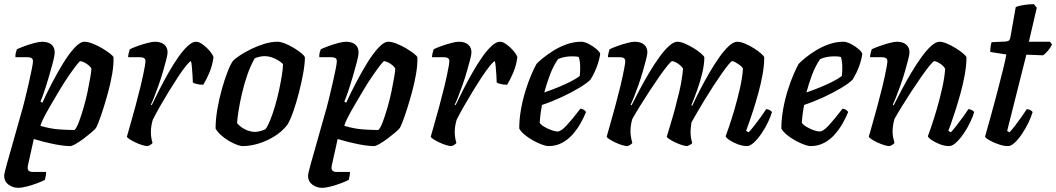

<svg xmlns="http://www.w3.org/2000/svg" viewBox="-25 -700 5061 920"><path d="M62 200Q36 200 15.5 184.5Q-5 169 -5 143Q-5 132 7 89Q19 46 37 -17Q55 -80 74 -148Q84 -181 94 -222Q104 -263 113 -302Q122 -341 127.5 -369.5Q133 -398 133 -406Q133 -418 125.5 -422Q118 -426 104 -426H49Q48 -437 51 -448.5Q54 -460 56 -464Q71 -471 94 -479.5Q117 -488 140.5 -494Q164 -500 177 -500Q205 -500 221 -487Q237 -474 237 -449Q237 -433 228.5 -401Q220 -369 209 -331.5Q198 -294 187 -261.5Q176 -229 169 -213L178 -208Q198 -252 224 -302Q250 -352 278 -397.5Q306 -443 332.5 -471.5Q359 -500 380 -500Q396 -500 419 -491Q442 -482 464 -469Q486 -456 502 -443.5Q518 -431 519 -425Q520 -389 512.5 -345.5Q505 -302 493 -258Q481 -214 469 -176.5Q457 -139 447.5 -115Q438 -91 435 -87Q429 -79 412.5 -65Q396 -51 376 -36Q356 -21 338 -10.5Q320 0 311 0Q280 0 231 -10Q182 -20 137 -34L109 92Q105 110 111.5 117Q118 124 133 124H196Q196 134 194 144.5Q192 155 190 162Q177 169 153 178Q129 187 104 193.5Q79 200 62 200ZM332 -77Q343 -88 354 -118Q365 -148 376 -186Q387 -224 395 -262.5Q403 -301 408 -331Q413 -361 413 -372Q408 -381 397.5 -389Q387 -397 376.5 -402Q366 -407 360 -407Q356 -407 341 -387.5Q326 -368 304.5 -337Q283 -306 261 -269Q239 -232 218.5 -197Q198 -162 184.5 -135.5Q171 -109 169 -97Q216 -83 257.5 -80Q299 -77 332 -77Z M682 0Q672 0 656 -5Q640 -10 624 -17.5Q608 -25 596.5 -32.5Q585 -40 583 -45Q589 -67 600 -105Q611 -143 624 -191Q637 -239 649 -288Q655 -314 660.5 -339Q666 -364 669 -382Q672 -400 672 -406Q672 -418 664.5 -422Q657 -426 642 -426H589Q589 -435 592 -446Q595 -457 597 -464Q611 -471 634.5 -479.5Q658 -488 681.5 -494Q705 -500 718 -500Q746 -500 762 -486.5Q778 -473 778 -449Q778 -439 771.5 -413.5Q765 -388 755.5 -355.5Q746 -323 734.5 -290.5Q723 -258 713 -233Q703 -208 698 -199L702 -196Q718 -230 739 -271Q760 -312 783 -352.5Q806 -393 829.5 -426.5Q853 -460 875 -480Q897 -500 914 -500Q927 -500 940.5 -491Q954 -482 967 -469.5Q980 -457 988.5 -444.5Q997 -432 998 -426Q993 -387 978.5 -352.5Q964 -318 949 -294Q931 -294 917.5 -297.5Q904 -301 899 -305Q899 -319 897.5 -339Q896 -359 894.5 -378.5Q893 -398 890 -407Q884 -406 867.5 -386Q851 -366 829.5 -333.5Q808 -301 785 -263.5Q762 -226 741.5 -190Q721 -154 707 -126Q703 -112 700.5 -97.5Q698 -83 698 -68Q698 -54 700 -40.5Q702 -27 706 -15Q703 -11 696.5 -6.5Q690 -2 682 0Z M1138 0Q1127 0 1108.5 -7Q1090 -14 1070 -26Q1050 -38 1033.5 -53Q1017 -68 1008 -84Q1008 -128 1016.5 -177Q1025 -226 1038 -272.5Q1051 -319 1065 -355Q1079 -391 1091 -408Q1101 -419 1124.5 -434.5Q1148 -450 1178.5 -465Q1209 -480 1242 -490Q1275 -500 1305 -500Q1319 -500 1339.5 -492Q1360 -484 1381 -471.5Q1402 -459 1417.5 -446.5Q1433 -434 1436 -425Q1436 -395 1428 -350Q1420 -305 1407.5 -256.5Q1395 -208 1380.5 -166.5Q1366 -125 1352 -102Q1326 -69 1289.5 -46.5Q1253 -24 1213.5 -12Q1174 0 1138 0ZM1197 -68Q1204 -68 1212 -69.5Q1220 -71 1229.5 -74Q1239 -77 1247 -81Q1258 -95 1270 -125Q1282 -155 1293 -192.5Q1304 -230 1312.5 -269.5Q1321 -309 1326 -341.5Q1331 -374 1331 -393Q1320 -404 1306 -412Q1292 -420 1276 -425.5Q1260 -431 1244 -431Q1232 -431 1220.5 -428.5Q1209 -426 1196 -421Q1176 -387 1160.5 -342.5Q1145 -298 1134.5 -252.5Q1124 -207 1118 -169Q1112 -131 1111 -110Q1119 -100 1132.5 -90Q1146 -80 1163.5 -74Q1181 -68 1197 -68Z M1518 200Q1492 200 1471.5 184.5Q1451 169 1451 143Q1451 132 1463 89Q1475 46 1493 -17Q1511 -80 1530 -148Q1540 -181 1550 -222Q1560 -263 1569 -302Q1578 -341 1583.5 -369.5Q1589 -398 1589 -406Q1589 -418 1581.5 -422Q1574 -426 1560 -426H1505Q1504 -437 1507 -448.5Q1510 -460 1512 -464Q1527 -471 1550 -479.5Q1573 -488 1596.5 -494Q1620 -500 1633 -500Q1661 -500 1677 -487Q1693 -474 1693 -449Q1693 -433 1684.5 -401Q1676 -369 1665 -331.5Q1654 -294 1643 -261.5Q1632 -229 1625 -213L1634 -208Q1654 -252 1680 -302Q1706 -352 1734 -397.5Q1762 -443 1788.5 -471.5Q1815 -500 1836 -500Q1852 -500 1875 -491Q1898 -482 1920 -469Q1942 -456 1958 -443.5Q1974 -431 1975 -425Q1976 -389 1968.5 -345.5Q1961 -302 1949 -258Q1937 -214 1925 -176.5Q1913 -139 1903.5 -115Q1894 -91 1891 -87Q1885 -79 1868.5 -65Q1852 -51 1832 -36Q1812 -21 1794 -10.5Q1776 0 1767 0Q1736 0 1687 -10Q1638 -20 1593 -34L1565 92Q1561 110 1567.5 117Q1574 124 1589 124H1652Q1652 134 1650 144.5Q1648 155 1646 162Q1633 169 1609 178Q1585 187 1560 193.5Q1535 200 1518 200ZM1788 -77Q1799 -88 1810 -118Q1821 -148 1832 -186Q1843 -224 1851 -262.5Q1859 -301 1864 -331Q1869 -361 1869 -372Q1864 -381 1853.5 -389Q1843 -397 1832.5 -402Q1822 -407 1816 -407Q1812 -407 1797 -387.5Q1782 -368 1760.5 -337Q1739 -306 1717 -269Q1695 -232 1674.5 -197Q1654 -162 1640.5 -135.5Q1627 -109 1625 -97Q1672 -83 1713.5 -80Q1755 -77 1788 -77Z M2138 0Q2128 0 2112 -5Q2096 -10 2080 -17.5Q2064 -25 2052.5 -32.5Q2041 -40 2039 -45Q2045 -67 2056 -105Q2067 -143 2080 -191Q2093 -239 2105 -288Q2111 -314 2116.5 -339Q2122 -364 2125 -382Q2128 -400 2128 -406Q2128 -418 2120.5 -422Q2113 -426 2098 -426H2045Q2045 -435 2048 -446Q2051 -457 2053 -464Q2067 -471 2090.5 -479.5Q2114 -488 2137.5 -494Q2161 -500 2174 -500Q2202 -500 2218 -486.5Q2234 -473 2234 -449Q2234 -439 2227.5 -413.5Q2221 -388 2211.5 -355.5Q2202 -323 2190.5 -290.5Q2179 -258 2169 -233Q2159 -208 2154 -199L2158 -196Q2174 -230 2195 -271Q2216 -312 2239 -352.5Q2262 -393 2285.5 -426.5Q2309 -460 2331 -480Q2353 -500 2370 -500Q2383 -500 2396.5 -491Q2410 -482 2423 -469.5Q2436 -457 2444.5 -444.5Q2453 -432 2454 -426Q2449 -387 2434.5 -352.5Q2420 -318 2405 -294Q2387 -294 2373.5 -297.5Q2360 -301 2355 -305Q2355 -319 2353.5 -339Q2352 -359 2350.5 -378.5Q2349 -398 2346 -407Q2340 -406 2323.5 -386Q2307 -366 2285.5 -333.5Q2264 -301 2241 -263.5Q2218 -226 2197.5 -190Q2177 -154 2163 -126Q2159 -112 2156.5 -97.5Q2154 -83 2154 -68Q2154 -54 2156 -40.5Q2158 -27 2162 -15Q2159 -11 2152.5 -6.5Q2146 -2 2138 0Z M2603 0Q2592 0 2572.5 -7Q2553 -14 2531 -26Q2509 -38 2490.5 -53Q2472 -68 2463 -84Q2463 -129 2471.5 -176.5Q2480 -224 2493.5 -267Q2507 -310 2521.5 -343.5Q2536 -377 2546 -394Q2556 -405 2577.5 -422.5Q2599 -440 2628 -458Q2657 -476 2691 -488Q2725 -500 2760 -500Q2776 -500 2797 -489Q2818 -478 2834 -464Q2850 -450 2851 -441Q2848 -420 2840.5 -396.5Q2833 -373 2823 -352.5Q2813 -332 2804 -318Q2786 -300 2748 -277.5Q2710 -255 2663.5 -233.5Q2617 -212 2572 -197Q2566 -164 2564 -145.5Q2562 -127 2561 -112Q2567 -102 2583 -92.5Q2599 -83 2617 -76.5Q2635 -70 2646 -70Q2655 -70 2665.5 -77Q2676 -84 2689.5 -98.5Q2703 -113 2719.5 -133Q2736 -153 2756 -179Q2765 -179 2773 -173.5Q2781 -168 2783 -163Q2773 -138 2757 -109.5Q2741 -81 2719 -56Q2697 -31 2668 -15.5Q2639 0 2603 0ZM2583 -257Q2618 -269 2649.5 -282Q2681 -295 2708 -308.5Q2735 -322 2753 -336Q2754 -346 2754.5 -355.5Q2755 -365 2755 -374Q2755 -389 2753.5 -402.5Q2752 -416 2748 -427Q2740 -429 2732 -429.5Q2724 -430 2715 -430Q2699 -430 2682 -427Q2665 -424 2649 -417Q2626 -384 2610 -341Q2594 -298 2583 -257Z M2981 0Q2971 0 2955 -5Q2939 -10 2923 -17.5Q2907 -25 2895.5 -32.5Q2884 -40 2882 -45Q2888 -67 2899 -105Q2910 -143 2923 -191Q2936 -239 2948 -288Q2954 -314 2959.5 -339Q2965 -364 2968 -382Q2971 -400 2971 -406Q2971 -418 2963.5 -422Q2956 -426 2941 -426H2888Q2888 -435 2891 -446Q2894 -457 2896 -464Q2910 -471 2933.5 -479.5Q2957 -488 2980.5 -494Q3004 -500 3017 -500Q3045 -500 3061 -486.5Q3077 -473 3077 -449Q3077 -439 3070.5 -413.5Q3064 -388 3054.5 -355.5Q3045 -323 3033.5 -290.5Q3022 -258 3012 -233Q3002 -208 2997 -199L3001 -195Q3018 -229 3039.5 -269.5Q3061 -310 3085 -350.5Q3109 -391 3133.5 -425Q3158 -459 3180.5 -479.5Q3203 -500 3221 -500Q3236 -500 3257 -491Q3278 -482 3299 -469Q3320 -456 3334.5 -443.5Q3349 -431 3350 -425Q3350 -392 3340 -350Q3330 -308 3315 -266.5Q3300 -225 3288 -196L3292 -193Q3308 -228 3329 -269Q3350 -310 3374 -351Q3398 -392 3421.5 -425.5Q3445 -459 3467.5 -479.5Q3490 -500 3508 -500Q3524 -500 3545 -491Q3566 -482 3587 -469Q3608 -456 3622 -443.5Q3636 -431 3637 -425Q3637 -388 3629 -343Q3621 -298 3608.5 -253Q3596 -208 3583.5 -169.5Q3571 -131 3561.5 -104.5Q3552 -78 3550 -73L3562 -66Q3572 -76 3587.5 -95.5Q3603 -115 3619.5 -138Q3636 -161 3646 -177Q3655 -177 3663.5 -172Q3672 -167 3674 -163Q3668 -142 3655 -114.5Q3642 -87 3624 -60.5Q3606 -34 3587.5 -17Q3569 0 3554 0Q3534 0 3511 -8.5Q3488 -17 3471.5 -28Q3455 -39 3452 -47Q3457 -60 3469 -95Q3481 -130 3495 -178Q3509 -226 3520.5 -276.5Q3532 -327 3535 -371Q3530 -381 3519.5 -388.5Q3509 -396 3499 -401.5Q3489 -407 3483 -407Q3479 -407 3465.5 -390.5Q3452 -374 3433 -347Q3414 -320 3392.5 -287Q3371 -254 3351 -221Q3331 -188 3314.5 -159.5Q3298 -131 3288 -113Q3287 -104 3285.5 -92.5Q3284 -81 3284 -68Q3284 -53 3286 -40Q3288 -27 3292 -15Q3291 -12 3283.5 -7.5Q3276 -3 3269 0Q3258 0 3242.5 -5Q3227 -10 3211 -17.5Q3195 -25 3183.5 -32.5Q3172 -40 3170 -45Q3174 -59 3181.5 -83.5Q3189 -108 3199 -142Q3209 -176 3219 -218Q3230 -257 3237.5 -296Q3245 -335 3248 -371Q3242 -381 3232 -389Q3222 -397 3212 -402Q3202 -407 3196 -407Q3191 -407 3174.5 -387Q3158 -367 3135.5 -335Q3113 -303 3088.5 -265.5Q3064 -228 3042 -192.5Q3020 -157 3005 -130Q3001 -118 2998.5 -102Q2996 -86 2996 -69Q2996 -57 2998.5 -43Q3001 -29 3005 -15Q3002 -11 2995.5 -6.5Q2989 -2 2981 0Z M3859 0Q3848 0 3828.5 -7Q3809 -14 3787 -26Q3765 -38 3746.5 -53Q3728 -68 3719 -84Q3719 -129 3727.5 -176.5Q3736 -224 3749.5 -267Q3763 -310 3777.5 -343.5Q3792 -377 3802 -394Q3812 -405 3833.5 -422.5Q3855 -440 3884 -458Q3913 -476 3947 -488Q3981 -500 4016 -500Q4032 -500 4053 -489Q4074 -478 4090 -464Q4106 -450 4107 -441Q4104 -420 4096.5 -396.5Q4089 -373 4079 -352.5Q4069 -332 4060 -318Q4042 -300 4004 -277.5Q3966 -255 3919.5 -233.5Q3873 -212 3828 -197Q3822 -164 3820 -145.5Q3818 -127 3817 -112Q3823 -102 3839 -92.5Q3855 -83 3873 -76.5Q3891 -70 3902 -70Q3911 -70 3921.5 -77Q3932 -84 3945.5 -98.5Q3959 -113 3975.5 -133Q3992 -153 4012 -179Q4021 -179 4029 -173.5Q4037 -168 4039 -163Q4029 -138 4013 -109.5Q3997 -81 3975 -56Q3953 -31 3924 -15.5Q3895 0 3859 0ZM3839 -257Q3874 -269 3905.5 -282Q3937 -295 3964 -308.5Q3991 -322 4009 -336Q4010 -346 4010.5 -355.5Q4011 -365 4011 -374Q4011 -389 4009.5 -402.5Q4008 -416 4004 -427Q3996 -429 3988 -429.5Q3980 -430 3971 -430Q3955 -430 3938 -427Q3921 -424 3905 -417Q3882 -384 3866 -341Q3850 -298 3839 -257Z M4237 0Q4227 0 4211 -5Q4195 -10 4179 -17.5Q4163 -25 4151.5 -32.5Q4140 -40 4138 -45Q4144 -67 4155 -105Q4166 -143 4179 -191Q4192 -239 4204 -288Q4210 -314 4215.5 -339Q4221 -364 4224 -382Q4227 -400 4227 -406Q4227 -418 4219.5 -422Q4212 -426 4197 -426H4144Q4144 -435 4147 -446Q4150 -457 4152 -464Q4167 -471 4190.5 -479.5Q4214 -488 4237 -494Q4260 -500 4273 -500Q4301 -500 4317 -486.5Q4333 -473 4333 -449Q4333 -439 4326.5 -413.5Q4320 -388 4310.5 -355.5Q4301 -323 4289.5 -290.5Q4278 -258 4268 -233Q4258 -208 4253 -199L4257 -195Q4274 -229 4295.5 -269.5Q4317 -310 4341 -350.5Q4365 -391 4389.5 -425Q4414 -459 4436.5 -479.5Q4459 -500 4477 -500Q4492 -500 4513 -491Q4534 -482 4555 -469Q4576 -456 4590.5 -443.5Q4605 -431 4606 -425Q4606 -388 4598 -343Q4590 -298 4577.5 -253Q4565 -208 4552.5 -169Q4540 -130 4530.5 -104Q4521 -78 4519 -73L4531 -66Q4541 -76 4556.5 -96Q4572 -116 4588.5 -138.5Q4605 -161 4615 -177Q4624 -177 4632.5 -172Q4641 -167 4643 -163Q4637 -142 4624 -114.5Q4611 -87 4593 -60.5Q4575 -34 4556.5 -17Q4538 0 4523 0Q4502 0 4479.5 -8.5Q4457 -17 4440.5 -28Q4424 -39 4421 -47Q4426 -60 4438 -95Q4450 -130 4464 -178Q4478 -226 4489.5 -277Q4501 -328 4504 -371Q4498 -381 4488 -389Q4478 -397 4468 -402Q4458 -407 4452 -407Q4447 -407 4430.5 -387Q4414 -367 4391.5 -335Q4369 -303 4344.5 -265.5Q4320 -228 4298 -192.5Q4276 -157 4261 -130Q4257 -116 4254.5 -100.5Q4252 -85 4252 -70Q4252 -56 4254.5 -42.5Q4257 -29 4261 -15Q4258 -11 4251.5 -6.5Q4245 -2 4237 0Z M4804 0Q4785 0 4760 -8.5Q4735 -17 4716.5 -27.5Q4698 -38 4695 -45Q4708 -92 4721 -138Q4734 -184 4745.5 -228Q4757 -272 4767 -311Q4777 -350 4785 -382.5Q4793 -415 4797 -439L4720 -451Q4720 -466 4722 -479.5Q4724 -493 4727 -498L4794 -501Q4805 -502 4810 -506.5Q4815 -511 4817 -524L4842 -666Q4855 -672 4880 -676Q4905 -680 4929 -680L4943 -663L4905 -500H5006L5016 -487Q5009 -472 4996.5 -457Q4984 -442 4973 -435L4893 -438L4801 -73L4812 -66Q4822 -76 4837.5 -96Q4853 -116 4869 -138.5Q4885 -161 4895 -177Q4905 -177 4913 -172Q4921 -167 4923 -163Q4917 -142 4904 -114.5Q4891 -87 4873.5 -60.5Q4856 -34 4838 -17Q4820 0 4804 0Z"/></svg>

Font: Texturina Medium 12pt SemiBold
Style: Italic
Weight: 600
Italic angle: -11°
Version: Version 1.002